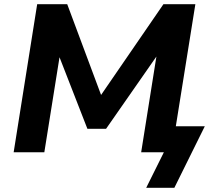

<svg xmlns="http://www.w3.org/2000/svg" viewBox="-20 -725 995 914"><path d="M676 169 760 0H652L729 -484L740 -478L485 -112H396L253 -479L268 -482L191 0H45L157 -705H300L472 -244L444 -248L758 -705H910L817 -124H955L810 169Z"/></svg>

Font: Nunito Sans 9pt ExtraBold
Style: Italic
Weight: 800
Italic angle: -9°
Version: Version 3.101;gftools[0.9.27]